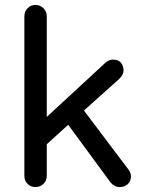

<svg xmlns="http://www.w3.org/2000/svg" viewBox="-20 -755 586 780"><path d="M502 -66Q512 -53 512 -39Q512 -19 499 -7Q486 5 466 5Q445 5 429 -14L257 -248L170 -169V-40Q170 -21 156.5 -8Q143 5 124 5Q105 5 92 -8Q79 -21 79 -40V-689Q79 -708 92 -721.5Q105 -735 124 -735Q143 -735 156.5 -721.5Q170 -708 170 -689V-280L408 -500Q423 -513 438 -513Q461 -513 471.5 -500Q482 -487 482 -469Q482 -452 465 -435L321 -306Z"/></svg>

Font: Varela Round
Style: Regular
Weight: 400
Designer: Joe Prince
Foundry: Joe Prince
Version: Version 1.000